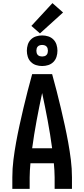

<svg xmlns="http://www.w3.org/2000/svg" viewBox="-20 -1210 540 1230"><path d="M59 0V-74Q59 -130 66 -186Q73 -242 83 -297Q93 -352 105 -407Q117 -462 130 -517Q143 -572 157 -626.5Q171 -681 186 -735H314Q329 -681 343 -626.5Q357 -572 370 -517Q383 -462 395 -407Q407 -352 417 -297Q427 -242 434 -186Q441 -130 441 -74V0H330V-74Q330 -96 328.5 -118.5Q327 -141 325 -164H175Q173 -141 171.5 -118.5Q170 -96 170 -74V0ZM186 -260H314Q302 -349 285.5 -437.5Q269 -526 250 -614Q231 -526 214.5 -437.5Q198 -349 186 -260ZM250 -787Q230 -787 211 -793Q192 -799 178 -813Q164 -827 158 -846Q152 -865 152 -885Q152 -905 158 -924Q164 -943 178 -957Q192 -971 211 -977Q230 -983 250 -983Q270 -983 289 -977Q308 -971 322 -957Q336 -943 342 -924Q348 -905 348 -885Q348 -865 342 -846Q336 -827 322 -813Q308 -799 289 -793Q270 -787 250 -787ZM250 -848Q257 -848 264.5 -850Q272 -852 277.5 -857.5Q283 -863 285 -870.5Q287 -878 287 -885Q287 -892 285 -899.5Q283 -907 277.5 -912.5Q272 -918 264.5 -920Q257 -922 250 -922Q243 -922 235.5 -920Q228 -918 222.5 -912.5Q217 -907 215 -899.5Q213 -892 213 -885Q213 -878 215 -870.5Q217 -863 222.5 -857.5Q228 -852 235.5 -850Q243 -848 250 -848ZM236 -996 181 -1044 316 -1190 384 -1130Z"/></svg>

Font: Iosevka SS08 Regular
Style: Bold
Weight: 700
Monospace: yes
Designer: Belleve Invis
Foundry: Belleve Invis
Version: Version 16.3.4; ttfautohint (v1.8.4)